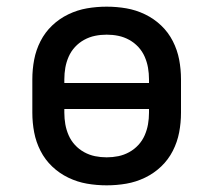

<svg xmlns="http://www.w3.org/2000/svg" viewBox="-20 -548 640 576"><path d="M300 8Q270 8 241 3Q212 -2 185 -15Q158 -28 136.5 -48.5Q115 -69 101.5 -95.5Q88 -122 82.5 -151Q77 -180 77 -210V-310Q77 -340 82.5 -369Q88 -398 101.5 -424.5Q115 -451 136.5 -471.5Q158 -492 185 -505Q212 -518 241 -523Q270 -528 300 -528Q330 -528 359 -523Q388 -518 415 -505Q442 -492 463.5 -471.5Q485 -451 498.5 -424.5Q512 -398 517.5 -369Q523 -340 523 -310V-210Q523 -180 517.5 -151Q512 -122 498.5 -95.5Q485 -69 463.5 -48.5Q442 -28 415 -15Q388 -2 359 3Q330 8 300 8ZM173 -299H427V-310Q427 -328 424 -345Q421 -362 414 -378Q407 -394 395 -407Q383 -420 367.5 -428.5Q352 -437 335 -440.5Q318 -444 300 -444Q282 -444 265 -440.5Q248 -437 232.5 -428.5Q217 -420 205 -407Q193 -394 186 -378Q179 -362 176 -345Q173 -328 173 -310ZM300 -76Q318 -76 335 -79.5Q352 -83 367.5 -91.5Q383 -100 395 -113Q407 -126 414 -142Q421 -158 424 -175Q427 -192 427 -210V-221H173V-210Q173 -192 176 -175Q179 -158 186 -142Q193 -126 205 -113Q217 -100 232.5 -91.5Q248 -83 265 -79.5Q282 -76 300 -76Z"/></svg>

Font: Iosevka SS04 Medium Extended
Style: Regular
Weight: 500
Width: 7
Monospace: yes
Designer: Belleve Invis
Foundry: Belleve Invis
Version: Version 19.0.0; ttfautohint (v1.8.4)